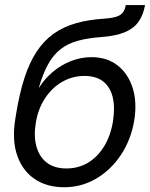

<svg xmlns="http://www.w3.org/2000/svg" viewBox="-20 -748 608 779"><path d="M240.2 11.7Q169.9 11.7 120.6 -21.7Q71.3 -55.2 49.8 -117.2Q28.3 -179.2 42 -264.6L44.9 -283.2Q58.6 -367.7 78.9 -430.7Q99.1 -493.7 128.2 -537.8Q157.2 -582 196.5 -610.4Q235.8 -638.7 287.6 -653.6Q339.4 -668.5 404.8 -672.4Q436 -674.8 453.4 -680.7Q470.7 -686.5 479 -698Q487.3 -709.5 490.2 -727.5H568.4Q561.5 -687 542 -659.7Q522.5 -632.3 486.3 -617.2Q450.2 -602.1 392.1 -597.7Q336.4 -593.8 295.7 -582.5Q254.9 -571.3 225.6 -548.3Q196.3 -525.4 175.3 -487.5Q154.3 -449.7 137.7 -392.6H138.7Q160.6 -427.7 193.4 -455.6Q226.1 -483.4 266.8 -499.8Q307.6 -516.1 351.1 -516.1Q414.6 -516.1 457.5 -482.2Q500.5 -448.2 518.6 -390.1Q536.6 -332 524.4 -257.8Q511.2 -180.7 470.7 -119.6Q430.2 -58.6 370.4 -23.4Q310.5 11.7 240.2 11.7ZM249.5 -64.5Q297.9 -64.5 336.7 -87.6Q375.5 -110.8 401.9 -153.3Q428.2 -195.8 438 -253.4Q447.3 -310.5 437.5 -352.5Q427.7 -394.5 398.9 -417.2Q370.1 -439.9 322.3 -439.9Q274.4 -439.9 232.9 -416.3Q191.4 -392.6 163.1 -349.9Q134.8 -307.1 125.5 -251Q116.2 -196.3 127.7 -154.1Q139.2 -111.8 169.9 -88.1Q200.7 -64.5 249.5 -64.5Z"/></svg>

Font: Inter 24pt
Style: Italic
Weight: 400
Italic angle: -9.3988°
Designer: Rasmus Andersson
Foundry: rsms
Version: Version 4.001;git-66647c0bb